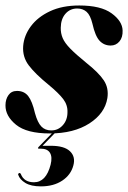

<svg xmlns="http://www.w3.org/2000/svg" viewBox="-25 -477 467 700"><path d="M162 -1.5Q187 -1.5 204 -20.5Q221 -39.5 221 -68Q222 -94 205.5 -115.8Q189 -137.5 151.5 -168.5Q103.5 -207.5 80 -238.5Q56.5 -269.5 59.5 -309Q62.5 -347.5 87.5 -381.2Q112.5 -415 157.2 -436Q202 -457 264 -457Q342.5 -457 381.8 -428.5Q421 -400 422 -366Q423 -341 410.5 -326Q398 -311 378.5 -311Q354.5 -311 338.2 -328.2Q322 -345.5 312 -390.5Q304.5 -421.5 290.8 -433.8Q277 -446 256.5 -446Q230.5 -446 213.8 -427Q197 -408 196.5 -376Q196 -356 203.5 -338.2Q211 -320.5 231.2 -299.8Q251.5 -279 289 -248.5Q335 -212 353.5 -184Q372 -156 366.5 -119.5Q357.5 -63.5 300.8 -27Q244 9.5 156.5 9.5Q72.5 9.5 33.5 -22.2Q-5.5 -54 -5 -93Q-5 -115 5.8 -130.2Q16.5 -145.5 37 -145.5Q63 -145.5 77.8 -126.8Q92.5 -108 102.5 -64.5Q112 -30 125.8 -15.8Q139.5 -1.5 162 -1.5ZM175.5 -2.5H185.5L130 54.5H160.5Q209.5 54.5 230.2 74.5Q251 94.5 242.5 126Q233.5 160.5 202 181.5Q170.5 202.5 124 202.5Q88 202.5 67.5 190Q47 177.5 41.5 160.5Q40 157 44 154.5Q48 152 51 157.5Q62.5 187.5 99 187.5Q143 187.5 159.5 123.5Q166.5 95.5 157.2 80.2Q148 65 123.5 65H117Q110 65 116.5 58Z"/></svg>

Font: Fraunces 144pt S000
Style: Bold Italic
Weight: 700
Italic angle: -16°
Version: Version 1.000; ttfautohint (v1.8.3)